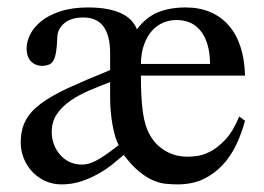

<svg xmlns="http://www.w3.org/2000/svg" viewBox="-20 -480 708 515"><path d="M298.3 -90.8Q293 -100.6 288.8 -114.7Q284.7 -128.9 281.7 -145.5Q278.8 -162.1 277.1 -180.4Q275.4 -198.7 275.4 -216.8V-259.8Q248 -249.5 220 -237.5Q191.9 -225.6 169.4 -210.2Q147 -194.8 132.8 -174.3Q118.7 -153.8 118.7 -126Q118.7 -107.9 124.8 -92.3Q130.9 -76.7 141.4 -64.7Q151.9 -52.7 166 -45.9Q180.2 -39.1 196.3 -38.6Q205.6 -38.1 215.1 -40.3Q224.6 -42.5 236.3 -48.3Q248 -54.2 262.9 -64.5Q277.8 -74.7 298.3 -90.8ZM543.5 -308.6Q543 -340.3 535.9 -362.5Q528.8 -384.8 516.8 -398.9Q504.9 -413.1 488.8 -419.7Q472.7 -426.3 453.6 -426.3Q434.6 -426.3 417.7 -419.2Q400.9 -412.1 387.7 -397.5Q374.5 -382.8 366.5 -360.6Q358.4 -338.4 357.9 -308.6ZM637.2 -156.2Q628.4 -123 613.8 -92Q599.1 -61 577.1 -37.4Q555.2 -13.7 525.4 0.5Q495.6 14.6 456.1 14.6Q439 14.6 422.4 12.7Q405.8 10.7 388.2 2.7Q370.6 -5.4 351.8 -21Q333 -36.6 312 -64.5Q301.3 -55.7 284.9 -42Q268.6 -28.3 247.3 -15.9Q226.1 -3.4 200.2 5.6Q174.3 14.6 145 14.6Q122.1 14.6 102.3 5.9Q82.5 -2.9 67.6 -18.3Q52.7 -33.7 44.2 -54.2Q35.6 -74.7 35.6 -98.1Q35.6 -131.8 48.6 -156.5Q61.5 -181.2 90.1 -202.4Q118.7 -223.6 164.3 -244.6Q210 -265.6 275.4 -292V-335.9Q275.4 -362.8 270.3 -381.3Q265.1 -399.9 255.6 -411.4Q246.1 -422.9 232.9 -428Q219.7 -433.1 203.1 -433.1Q170.9 -433.1 152.8 -418Q134.8 -402.8 133.8 -381.3Q132.8 -355.5 130.4 -340.6Q127.9 -325.7 123.3 -317.6Q118.7 -309.6 111.8 -306.9Q105 -304.2 95.2 -303.2Q83.5 -303.2 75 -307.1Q66.4 -311 61.3 -317.4Q56.2 -323.7 53.7 -332.3Q51.3 -340.8 51.3 -350.1Q51.3 -368.2 61 -387.7Q70.8 -407.2 90.8 -423.3Q110.8 -439.5 142.1 -449.7Q173.3 -460 215.8 -460Q246.1 -460 268.6 -455.6Q291 -451.2 306.9 -443.4Q322.8 -435.5 332.5 -424.8Q342.3 -414.1 347.2 -401.4Q371.6 -433.6 403.1 -446.8Q434.6 -460 478.5 -460Q514.6 -460 543.7 -447.8Q572.8 -435.5 593.3 -412.1Q613.8 -388.7 625 -354.7Q636.2 -320.8 637.2 -277.3H357.9Q357.9 -217.3 363.3 -178.7Q368.7 -140.1 382.8 -116.7Q392.6 -99.6 405.3 -88.6Q418 -77.6 431.6 -71Q445.3 -64.5 458.5 -62Q471.7 -59.6 482.9 -59.6Q490.2 -59.6 506.6 -61.3Q522.9 -63 543 -73Q563 -83 584 -105Q605 -127 621.6 -167.5Z"/></svg>

Font: Doulos SIL APac
Style: Regular
Weight: 400
Designer: Walt Agee, Victor Gaultney, Peter Martin, Debbi Hosken, Becca Hirsbrunner
Foundry: SIL International
Version: Version 5.000